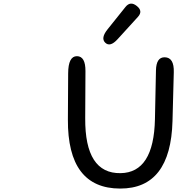

<svg xmlns="http://www.w3.org/2000/svg" viewBox="-307 -1050 1063 1089"><path d="M-286.6 -976.1ZM627.4 -725.1Q579.1 -726.1 577.6 -650.4L571.8 -373.5Q565.4 -70.8 377 -67.9Q174.3 -64.5 176.3 -379.4L177.7 -646.5Q178.2 -731 129.4 -731.4Q80.1 -731.4 79.6 -634.3L78.1 -372.1Q75.7 19 374.5 19.5Q661.1 20 671.4 -363.3L678.7 -640.1Q681.2 -724.1 627.4 -725.1ZM468.8 -1016.1Q432.6 -1045.4 404.8 -1010.7L303.2 -883.8Q263.2 -834 289.6 -808.1Q317.4 -780.8 359.9 -827.6L475.6 -954.6Q505.4 -987.3 468.8 -1016.1Z"/></svg>

Font: Comic Relief
Style: Regular
Weight: 400
Designer: Jeff Davis
Foundry: Loudifier
Version: Version 1.200; ttfautohint (v1.8.4.7-5d5b)